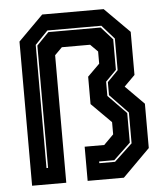

<svg xmlns="http://www.w3.org/2000/svg" viewBox="-51 -746 695 792"><g transform="rotate(-5 296.5 -350.0)"><path d="M50 0V-597L153 -700H407.5L510.5 -597V-418.5L466 -374L543 -296.5V-113L430 0H280V-141.5H361L401.5 -182V-232.5L319.5 -314.5V-428L369.5 -477.5V-528L339 -558.5H222L191.5 -528V0ZM115.5 -67.5H122V-574L172 -625.5H388.5L436 -572.5V-446L391.5 -401V-342L467 -264.5V-142L397 -75.5H334L334.5 -68.5H399.5L474 -138.5V-266L398.5 -344.5V-398.5L443 -444V-575L392 -632.5H168.5L115.5 -577.5Z"/></g></svg>

Font: Tourney Expanded ExtraBold
Style: Regular
Weight: 800
Width: 7
Designer: Tyler Finck
Foundry: Etcetera Type Co
Version: Version 1.010; ttfautohint (v1.8.3)